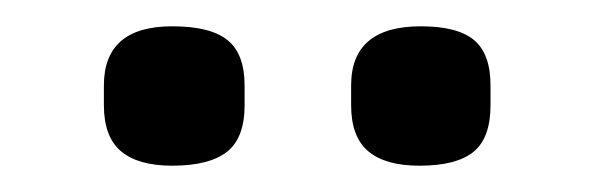

<svg xmlns="http://www.w3.org/2000/svg" viewBox="-20 -726 453 146"><path d="M59 -646V-661Q59 -706 111 -706Q140 -706 153 -695.5Q166 -685 166 -661V-646Q166 -621 152.5 -610.5Q139 -600 111 -600Q85 -600 72 -611Q59 -622 59 -646ZM247 -646V-661Q247 -706 300 -706Q328 -706 340.5 -695.5Q353 -685 353 -661V-646Q353 -621 340 -610.5Q327 -600 299 -600Q273 -600 260 -611Q247 -622 247 -646Z"/></svg>

Font: Quicksand Medium
Style: Regular
Weight: 500
Designer: Andrew Paglinawan
Foundry: Andrew Paglinawan
Version: Version 3.000